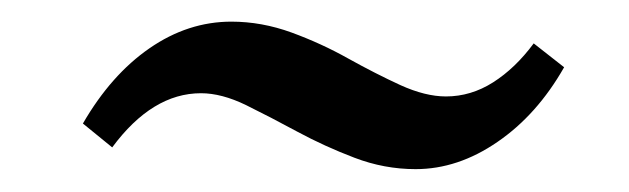

<svg xmlns="http://www.w3.org/2000/svg" viewBox="-20 -334 567 173"><path d="M460.9 -294.9 488.3 -273.4Q463.9 -230.5 428.2 -206.1Q392.6 -181.6 354.5 -181.6Q326.2 -181.6 299.3 -191.9Q272.5 -202.1 248 -215.3Q223.6 -228.5 201.7 -239.3Q179.7 -250 161.1 -250Q117.2 -250 81.1 -201.2L54.7 -222.7Q80.1 -266.6 114.7 -290.5Q149.4 -314.5 188.5 -314.5Q215.8 -314.5 242.7 -304.7Q269.5 -294.9 293.9 -281.2Q318.4 -267.6 340.8 -257.3Q363.3 -247.1 381.8 -247.1Q404.3 -247.1 424.3 -259.8Q444.3 -272.5 460.9 -294.9Z"/></svg>

Font: Crimson Pro ExtraLight Medium
Style: Italic
Weight: 500
Italic angle: -12°
Version: Version 1.002